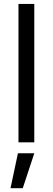

<svg xmlns="http://www.w3.org/2000/svg" viewBox="-20 -748 277 1009"><path d="M160.2 -727.5V0H77.1V-727.5ZM35.2 241.2 74.2 57.6H160.2L99.6 241.2Z"/></svg>

Font: Inter
Style: Regular
Weight: 400
Designer: Rasmus Andersson
Foundry: rsms
Version: Version 4.000;git-8c9346024